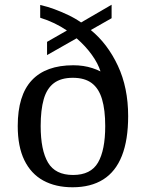

<svg xmlns="http://www.w3.org/2000/svg" viewBox="-20 -782 617 812"><path d="M287 10Q215 10 163 -18.5Q111 -47 83 -104.5Q55 -162 55 -249Q55 -379 114.5 -442.5Q174 -506 290 -506Q312 -506 332 -503Q352 -500 370.5 -494Q389 -488 405 -480Q395 -513 368.5 -550Q342 -587 304 -620L179 -549V-605L263 -653Q238 -670 210 -683.5Q182 -697 150 -707V-761Q181 -754 210.5 -743Q240 -732 268.5 -718.5Q297 -705 323 -687L452 -762V-705L364 -655Q435 -597 478.5 -504Q522 -411 522 -291Q522 -190 495.5 -123Q469 -56 416.5 -23Q364 10 287 10ZM289 -42Q364 -42 394.5 -94.5Q425 -147 425 -249Q425 -317 411.5 -362.5Q398 -408 368 -430.5Q338 -453 288 -453Q238 -453 208 -430.5Q178 -408 165 -362.5Q152 -317 152 -249Q152 -147 183 -94.5Q214 -42 289 -42Z"/></svg>

Font: Noto Serif Thai
Style: Regular
Weight: 400
Designer: Monotype Design Team
Foundry: Monotype Imaging Inc.
Version: Version 2.001